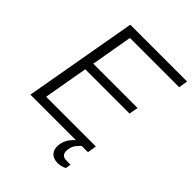

<svg xmlns="http://www.w3.org/2000/svg" viewBox="-239 -808 1097 1097"><g transform="rotate(45 309.5 -259.5)"><path d="M39 0 160 -686H619L610 -631H212L168 -379H526L516 -324H158L111 -55H513L504 0ZM427 167Q408 167 392 160.5Q376 154 366 139.5Q356 125 356 101Q356 77 364.5 56.5Q373 36 388 19Q403 2 420 -12H463L462 -8Q448 3 429.5 26Q411 49 411 83Q411 100 420.5 110.5Q430 121 454 121H484L479 153Q466 160 451.5 163.5Q437 167 427 167Z"/></g></svg>

Font: Archivo SemiCondensed ExtraLight
Style: Italic
Weight: 250
Width: 4
Italic angle: -10°
Designer: Hector Gatti
Foundry: Omnibus-Type
Version: Version 2.001